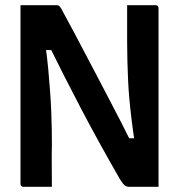

<svg xmlns="http://www.w3.org/2000/svg" viewBox="-20 -720 690 740"><path d="M180 0Q153 0 125 0Q97 0 70 0Q67 0 64.5 -1.5Q62 -3 60.5 -5.5Q59 -8 59 -11Q59 -84 59 -156Q59 -228 59 -300Q59 -372 59 -444Q59 -516 59 -588Q59 -616 59 -644Q59 -672 59 -700Q78 -700 103.5 -700Q129 -700 154 -700Q179 -700 198 -700Q203 -700 206 -698.5Q209 -697 213 -691.5Q217 -686 224 -672Q245 -634 266.5 -593Q288 -552 310.5 -509.5Q333 -467 356 -423Q379 -379 402 -335Q425 -291 448 -246.5Q471 -202 492 -159L452 -187H518L499 -173Q492 -219 487 -260Q482 -301 478.5 -339.5Q475 -378 473.5 -414.5Q472 -451 471 -486.5Q470 -522 470 -559Q470 -590 470 -626Q470 -662 470 -700Q498 -700 525.5 -700Q553 -700 580 -700Q585 -700 588 -697Q591 -694 591 -689Q591 -618 591 -547Q591 -476 591 -404.5Q591 -333 591 -262Q591 -191 591 -120Q591 -90 591 -60Q591 -30 591 0Q573 0 552.5 0Q532 0 512 0Q492 0 475 0Q469 0 462 -4.5Q455 -9 443 -28Q401 -101 363.5 -169Q326 -237 292 -302Q258 -367 225.5 -431Q193 -495 160 -562L203 -527H137L155 -546Q162 -497 166 -453Q170 -409 173 -368.5Q176 -328 177.5 -291.5Q179 -255 179.5 -222.5Q180 -190 180 -162Q179 -124 179.5 -82.5Q180 -41 180 0Z"/></svg>

Font: Recursive SemiBold
Style: Regular
Weight: 600
Version: Version 1.085